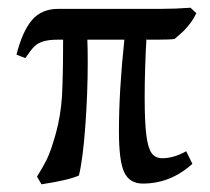

<svg xmlns="http://www.w3.org/2000/svg" viewBox="-20 -460 547 499"><path d="M144 -356.9H131.8Q106.4 -356.9 92 -352.3Q77.6 -347.7 69.1 -339.1Q60.5 -330.6 45.9 -309.1L22.9 -317.9Q38.1 -378.4 63 -407.7Q87.9 -437 131.8 -437H399.9Q436 -437 475.1 -439.9L490.2 -425.8Q482.9 -410.2 472.7 -397.2Q462.4 -384.3 456.3 -378.7Q450.2 -373 434.1 -358.9Q424.3 -356.9 390.1 -356.9H360.8V-363.8Q356 -280.3 356 -206.1Q356 -141.6 360.4 -108.2Q364.7 -74.7 374.3 -61.8Q383.8 -48.8 401.9 -48.8Q431.6 -48.8 463.9 -66.9L480 -34.2Q423.3 17.1 351.1 17.1Q316.9 17.1 303 -12Q289.1 -41 289.1 -118.2Q289.1 -224.1 303.2 -356.9H207Q208 -337.9 208 -296.9Q208 -218.3 201.7 -131.6Q195.3 -44.9 185.1 -3.9Q158.2 8.3 87.9 19L76.2 -1Q91.3 -24.9 101.8 -46.1Q112.3 -67.4 125 -112.8Q137.7 -158.2 141.1 -210Q144 -264.2 144 -356.9Z"/></svg>

Font: Linear Smooth Low Contrast
Style: Regular
Weight: 500
Designer: Philipp H. Poll, Flanker
Foundry: Philipp H. Poll, reworked by Flanker
Version: Version 1.010 | FøM Fix